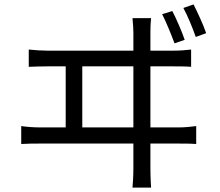

<svg xmlns="http://www.w3.org/2000/svg" viewBox="-20 -812 996 868"><path d="M76 -161C106 -163 134 -163 160 -163H583V-53C583 -43 583 -11 579 36H663C660 -11 660 -45 660 -54V-163H788C807 -163 841 -163 867 -161V-242C843 -239 817 -236 788 -236H660V-512H764C783 -512 818 -512 844 -510V-588C819 -585 793 -583 764 -583H660V-663C660 -675 660 -700 663 -730H579C582 -699 583 -677 583 -663V-583H195C168 -583 139 -585 110 -588V-510C140 -511 168 -512 195 -512H277V-236H160C134 -236 104 -238 76 -242ZM583 -512V-236H352V-512ZM865 -645 912 -662C899 -701 873 -756 855 -792L809 -776C828 -741 850 -688 865 -645ZM713 -748C732 -711 754 -656 769 -616L815 -632C802 -670 777 -728 759 -762Z"/></svg>

Font: Kinto Sans
Style: Regular
Weight: 400
Designer: Authors: Ryoko NISHIZUKA  (kana & ideographs); Paul D. Hunt (Latin, Greek & Cyrillic); Wenlong ZHANG  (bopomofo); Sandol
Foundry: Adobe Systems Incorporated, ookami Inc.
Version: Version 0.001